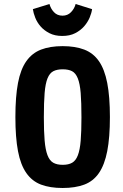

<svg xmlns="http://www.w3.org/2000/svg" viewBox="-20 -928 614 958"><path d="M56.8 -343.8Q56.8 -241.8 69.8 -173.6Q82.8 -105.4 111.5 -64.5Q140.2 -23.6 185 -6.8Q229.8 10 292.4 10Q355.2 10 400.3 -6.8Q445.4 -23.6 473.6 -64.6Q501.8 -105.6 515.1 -173.8Q528.4 -242 528.4 -343.8Q528.4 -445.8 515.1 -514Q501.8 -582.2 473.6 -622.8Q445.4 -663.4 400.3 -680.6Q355.2 -697.8 292.4 -697.8Q229.8 -697.8 185 -680.6Q140.2 -663.4 111.5 -622.9Q82.8 -582.4 69.8 -514.2Q56.8 -446 56.8 -343.8ZM198.8 -343Q198.8 -417.6 202.7 -464.6Q206.6 -511.6 217.3 -537.6Q228 -563.6 246.4 -572.9Q264.8 -582.2 293 -582.2Q321.4 -582.2 339.5 -572.8Q357.6 -563.4 368.2 -537Q378.8 -510.6 382.6 -464Q386.4 -417.4 386.4 -342.2Q386.4 -271.8 382.6 -226Q378.8 -180.2 368.6 -153.5Q358.4 -126.8 340.3 -116.2Q322.2 -105.6 293 -105.6Q264 -105.6 245.6 -116.1Q227.2 -126.6 216.9 -153.8Q206.6 -181 202.7 -226.8Q198.8 -272.6 198.8 -343ZM290.6 -748.6Q328.2 -748.6 355.1 -762.4Q382 -776.2 399.8 -796.7Q417.6 -817.2 427.3 -840.2Q437 -863.2 439.4 -882.4L357.4 -908Q351.2 -884.6 334.3 -867.2Q317.4 -849.8 292 -849.8Q265.8 -849.8 249.4 -867.2Q233 -884.6 226.8 -908L144 -882.4Q146.6 -863.2 155.8 -839.8Q165 -816.4 182.4 -796.3Q199.8 -776.2 226.7 -762.4Q253.6 -748.6 290.6 -748.6Z"/></svg>

Font: Secuela Light
Style: Regular
Weight: 300
Designer: Fernando Haro
Foundry: deFharo
Version: Version 1.708